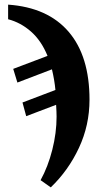

<svg xmlns="http://www.w3.org/2000/svg" viewBox="-20 -568 436 828"><path d="M155 209Q187 151 205.5 78Q224 5 224 -65Q224 -82 222 -116L93 -67L77 -126L219 -180Q215 -223 204 -269L55 -212L37 -271L185 -327Q158 -393 113.5 -432Q69 -471 15 -485V-548Q186 -536 276 -431Q366 -326 366 -138Q366 -28 320.5 69.5Q275 167 199 240Z"/></svg>

Font: Noto Serif CondExtraBold
Style: Regular
Weight: 800
Width: 3
Designer: Monotype Design Team
Foundry: Monotype Imaging Inc.
Version: Version 1.001